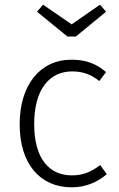

<svg xmlns="http://www.w3.org/2000/svg" viewBox="-20 -789 509 820"><path d="M407 -769 286 -685 164 -769 138 -739 268 -633H304L433 -739ZM285 -534C151 -534 64 -426 64 -258C64 -88 152 11 286 11C345 11 395 -10 436 -45L408 -84C371 -56 336 -40 287 -40C192 -40 126 -109 126 -259C126 -410 193 -484 288 -484C336 -484 370 -470 404 -443L433 -481C389 -519 344 -534 285 -534Z"/></svg>

Font: FiraGO Light
Style: Regular
Weight: 300
Designer: bBox Type
Foundry: bBox Type GmbH
Version: Version 1.001;PS 001.001;hotconv 1.0.88;makeotf.lib2.5.64775